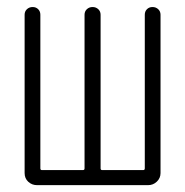

<svg xmlns="http://www.w3.org/2000/svg" viewBox="-20 -540 540 560"><path d="M87.9 0Q73.2 0 62.5 -9.8Q51.8 -19.5 51.8 -35.2V-497.1Q51.8 -506.8 58.6 -513.2Q65.4 -519.5 75.2 -519.5Q85 -519.5 91.3 -513.2Q97.7 -506.8 97.7 -497.1V-48.8Q97.7 -43.9 102.5 -43.9H221.7Q226.6 -43.9 226.6 -48.8V-497.1Q226.6 -506.8 233.4 -513.2Q240.2 -519.5 250 -519.5Q259.8 -519.5 266.6 -513.2Q273.4 -506.8 273.4 -497.1V-48.8Q273.4 -43.9 278.3 -43.9H397.5Q402.3 -43.9 402.3 -48.8V-497.1Q402.3 -506.8 408.7 -513.2Q415 -519.5 424.8 -519.5Q434.6 -519.5 441.4 -513.2Q448.2 -506.8 448.2 -497.1V-35.2Q448.2 -20.5 437.5 -10.3Q426.8 0 412.1 0Z"/></svg>

Font: Rounded-L Mgen+ 1m light
Style: Regular
Weight: 200
Designer: [Source Han Sans]
Ryoko NISHIZUKA  (kana & ideographs); Paul D. Hunt (Latin, Greek & Cyrillic); Wenlong ZHANG  (bopomofo
Version: Version 1.059.20150602